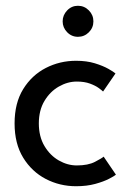

<svg xmlns="http://www.w3.org/2000/svg" viewBox="-20 -633 447 665"><path d="M246 -60Q285 -60 309 -72.5Q333 -85 339 -90.5L381.5 -28Q376.5 -23.5 357.8 -13.8Q339 -4 309.8 4Q280.5 12 243.5 12Q187 12 138.5 -13.2Q90 -38.5 60.2 -87Q30.5 -135.5 30.5 -205.5Q30.5 -276 60.2 -324.2Q90 -372.5 138.5 -397.5Q187 -422.5 243.5 -422.5Q280 -422.5 308.5 -413.8Q337 -405 355.5 -394.5Q374 -384 380 -378.5L337 -316Q333 -320 321.8 -328.2Q310.5 -336.5 291.5 -343.5Q272.5 -350.5 246 -350.5Q214 -350.5 183.8 -333.2Q153.5 -316 134 -283.5Q114.5 -251 114.5 -205.5Q114.5 -160 134 -127.2Q153.5 -94.5 183.8 -77.2Q214 -60 246 -60ZM250 -505.5Q228 -505.5 212.5 -521.5Q197 -537.5 197 -559Q197 -580.5 212.5 -596.8Q228 -613 250 -613Q272 -613 287.8 -597Q303.5 -581 303.5 -559Q303.5 -537 287.8 -521.2Q272 -505.5 250 -505.5Z"/></svg>

Font: League Spartan Thin
Style: Regular
Weight: 400
Version: Version 2.002